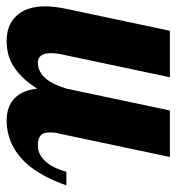

<svg xmlns="http://www.w3.org/2000/svg" viewBox="-4 -544 546 595"><g transform="rotate(90 269.5 -247.0)"><path d="M23.4 -22.5Q-7.8 -53.7 -7.8 -113.8Q-7.8 -142.1 0 -179.2L67.9 -500H211.9L140.1 -160.2Q137.2 -145 137.2 -131.8Q137.2 -90.8 167 -90.8Q194.3 -90.8 216.3 -115.7Q233.9 -136.7 247.1 -179.2L314.9 -500H459L387.2 -160.2Q382.8 -145.5 382.8 -127.9Q382.8 -107.4 392.6 -99.1Q402.3 -90.8 423.8 -90.8Q451.7 -90.8 473.6 -115.7Q493.2 -137.7 504.9 -179.2H546.9Q520 -103 481.9 -58.6Q449.7 -22 409.2 -5.9Q379.4 5.9 346.2 5.9Q303.2 5.9 277.8 -18.1Q252.4 -42 247.1 -88.9Q212.9 -34.2 169.9 -10.7Q139.2 5.9 99.1 5.9Q51.3 5.9 23.4 -22.5Z"/></g></svg>

Font: Pattaya
Style: Regular
Weight: 400
Designer: Pablo Impallari / Thai characters Designed by Thanarat Vachiruckul and Suppakit Chalermlarp
Foundry: Pablo Impallari
Version: Version 2.001